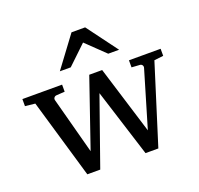

<svg xmlns="http://www.w3.org/2000/svg" viewBox="-125 -858 1033 996"><g transform="rotate(-20 391.5 -360.0)"><path d="M722.2 -437 585 0H514.2L396 -374L264.2 0H192.9L64.9 -437L9.8 -442.9V-481.9H229V-442.9L182.1 -439.9Q173.8 -439 169.2 -432.6Q164.6 -426.3 167 -418L250 -106.9L378.9 -481.9H450.2L565.9 -106.9L658.2 -418Q660.6 -425.8 656.5 -432.4Q652.3 -439 644 -439.9L598.1 -442.9V-481.9H772.9V-442.9ZM508.8 -550.8 405.8 -649.9 301.8 -550.8H241.7L367.7 -720.2H442.9L568.8 -550.8Z"/></g></svg>

Font: Charis SIL Viet
Style: Regular
Weight: 400
Foundry: SIL International
Version: Version 5.000